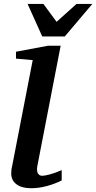

<svg xmlns="http://www.w3.org/2000/svg" viewBox="-20 -977 505 1009"><path d="M304.2 -28.8Q267.6 -10.3 225.3 1Q183.1 12.2 144 12.2Q94.2 12.2 66.7 -8.5Q39.1 -29.3 39.1 -64Q39.1 -72.3 39.8 -81.3Q40.5 -90.3 43 -100.1L151.9 -661.1L64 -668.9V-705.1L232.9 -736.8H298.8L175.8 -102.1Q174.3 -93.3 174.6 -84.7Q174.8 -76.2 177.7 -69.1Q180.7 -62 186.5 -57.6Q192.4 -53.2 202.1 -53.2Q213.9 -53.2 241.2 -60.3Q268.6 -67.4 304.2 -83ZM320.3 -785.2H202.1L125 -956.5H208L277.3 -862.3L382.3 -956.5H465.3Z"/></svg>

Font: Charis SIL Viet
Style: Bold Italic
Weight: 700
Italic angle: -11°
Foundry: SIL International
Version: Version 5.000